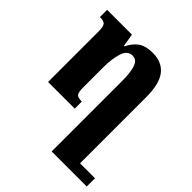

<svg xmlns="http://www.w3.org/2000/svg" viewBox="-204 -636 1018 1018"><g transform="rotate(45 305.0 -127.5)"><path d="M357 -502Q426 -502 462 -456.5Q498 -411 498 -310V185H610V247H347V-281Q347 -345 335 -380.5Q323 -416 291 -416Q254 -416 239.5 -371Q225 -326 225 -262V-113Q225 -75 234 -64Q243 -53 273 -53V0H73V-379Q73 -416 63 -427Q53 -438 24 -438V-492H210L222 -420H226Q246 -461 275.5 -481.5Q305 -502 357 -502Z"/></g></svg>

Font: Noto Serif Armenian Condensed ExtraBold
Style: Regular
Weight: 800
Width: 3
Designer: Monotype Design Team
Foundry: Monotype Imaging Inc.
Version: Version 2.008; ttfautohint (v1.8.4.7-5d5b)